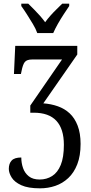

<svg xmlns="http://www.w3.org/2000/svg" viewBox="-20 -786 495 1046"><path d="M183 -606Q175 -629 159 -655.5Q143 -682 126.5 -708Q110 -734 96 -753V-766H134Q149 -751 165.5 -734.5Q182 -718 197.5 -700.5Q213 -683 226 -665Q239 -683 254.5 -700.5Q270 -718 287 -734.5Q304 -751 319 -766H357V-753Q344 -734 327 -708Q310 -682 295 -655.5Q280 -629 270 -606ZM198 240Q133 240 96 223Q59 206 43.5 181Q28 156 28 134Q28 105 43.5 88.5Q59 72 96 72Q96 102 105.5 129.5Q115 157 137 174.5Q159 192 196 192Q234 192 264 173Q294 154 311 112.5Q328 71 328 3Q328 -84 287 -128Q246 -172 164 -172H145V-211L318 -462H156Q126 -462 115 -448Q104 -434 97 -397L94 -383H56L63 -536H401V-489L216 -223Q258 -220 295 -207Q332 -194 359.5 -168.5Q387 -143 403 -101.5Q419 -60 419 -2Q419 63 401 109Q383 155 352 184Q321 213 281.5 226.5Q242 240 198 240Z"/></svg>

Font: Noto Serif Condensed
Style: Regular
Weight: 400
Width: 3
Designer: Monotype Design Team
Foundry: Monotype Imaging Inc.
Version: Version 2.015